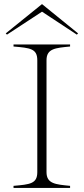

<svg xmlns="http://www.w3.org/2000/svg" viewBox="-20 -917 408 937"><path d="M46 -10V0H322V-10C251 -17 207 -20 207 -77V-623C207 -680 250 -683 322 -690V-700H46V-690C127 -683 162 -680 162 -623V-77C162 -20 126 -17 46 -10ZM361 -754 185 -897 8 -754 14 -748 185 -860 355 -748Z"/></svg>

Font: Sprat Thin
Style: Regular
Weight: 100
Designer: Ethan Nakache
Foundry: Collletttivo
Version: Version 2.000;Glyphs 3.2 (3217)